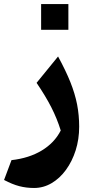

<svg xmlns="http://www.w3.org/2000/svg" viewBox="-20 -644 456 946"><path d="M370.1 -20Q370.1 42 352.8 96.7Q335.4 151.4 304.9 193.1Q274.4 234.9 234.1 258.5Q193.8 282.2 147.9 282.2Q109.4 282.2 75 273.2Q40.5 264.2 0 242.7L36.6 145Q123.5 135.3 186 97.4Q248.5 59.6 279.3 -1Q261.2 -59.6 232.7 -115.5Q204.1 -171.4 160.2 -235.8L266.1 -365.7Q303.7 -296.9 326.7 -239.5Q349.6 -182.1 359.9 -129.2Q370.1 -76.2 370.1 -20ZM182.6 -624H316.9V-497.1H182.6Z"/></svg>

Font: Pinar-DS3-FD Bold
Style: Regular
Weight: 700
Designer: Amin Abedi
Version: Version 3.000